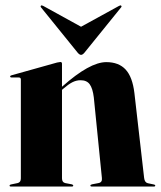

<svg xmlns="http://www.w3.org/2000/svg" viewBox="-20 -680 586 700"><path d="M206 -447.5V-364L207 -364.5Q307 -453.5 367.5 -453.5Q413 -453.5 438 -426.5Q463 -399.5 470 -341L505.5 -31Q507.5 -14.5 519 -12L540.5 -7.5Q546 -6.5 546 -3.5Q546 0 541.5 0H314.5Q309.5 0 309.5 -3.5Q309.5 -6.5 315.5 -8L339 -12.5Q353.5 -15 351.5 -31L322 -325Q318 -357.5 307.2 -372.5Q296.5 -387.5 273.5 -387.5Q258 -387.5 243.2 -379.8Q228.5 -372 212 -357.5L206 -352.5V-30Q206 -15 218 -12.5L241.5 -8Q247 -6.5 247 -3.5Q247 0 242.5 0H19Q15 0 15 -3.5Q15 -6.5 20 -7.5L44 -12.5Q56 -15 56 -29.5V-390Q56 -397.5 48.5 -397.5H22.5Q17 -397.5 17 -401.5Q17 -404 22 -405.5L188 -452Q197 -454 200 -454Q206 -454 206 -447.5ZM287.5 -487.5Q281 -480 275.5 -480Q270 -480 263.5 -487.5L130 -652.5Q126.5 -656.5 129.5 -659.5Q131.5 -661.5 137.5 -658.5L275.5 -582.5L414 -658.5Q420 -661.5 421.5 -659.5Q425 -657 421 -652.5Z"/></svg>

Font: Fraunces 144pt S000
Style: Bold
Weight: 700
Version: Version 1.000; ttfautohint (v1.8.3)